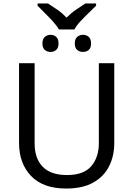

<svg xmlns="http://www.w3.org/2000/svg" viewBox="-20 -1079 771 1109"><path d="M320 -909Q307 -932 285 -956Q263 -980 239 -1003.5Q215 -1027 197 -1046V-1059H257Q283 -1042 311 -1023Q339 -1004 364 -977Q391 -1004 419 -1023Q447 -1042 473 -1059H535V-1046Q516 -1027 491.5 -1003.5Q467 -980 444.5 -956Q422 -932 410 -909ZM272 -779Q253 -779 239 -790.5Q225 -802 225 -828Q225 -854 239 -866Q253 -878 272 -878Q291 -878 304.5 -866Q318 -854 318 -828Q318 -802 304.5 -790.5Q291 -779 272 -779ZM459 -779Q440 -779 426 -790.5Q412 -802 412 -828Q412 -854 426 -866Q440 -878 459 -878Q479 -878 492.5 -866Q506 -854 506 -828Q506 -802 492.5 -790.5Q479 -779 459 -779ZM640 -252Q640 -178 610 -118.5Q580 -59 518.5 -24.5Q457 10 362 10Q229 10 159.5 -62.5Q90 -135 90 -254V-714H180V-251Q180 -164 226.5 -116Q273 -68 367 -68Q464 -68 507.5 -119.5Q551 -171 551 -252V-714H640Z"/></svg>

Font: Noto Sans Living
Style: Regular
Weight: 400
Designer: Monotype Design Team
Foundry: Monotype Imaging Inc.
Version: Version 2.013; ttfautohint (v1.8.4.7-5d5b)